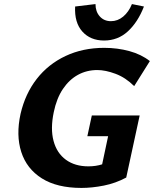

<svg xmlns="http://www.w3.org/2000/svg" viewBox="-20 -908 756 943"><path d="M380 15Q260 15 185.5 -32Q111 -79 84.5 -161.5Q58 -244 81 -349Q104 -448 160.5 -520.5Q217 -593 302 -633Q387 -673 492 -673Q557 -673 615.5 -657Q674 -641 716 -608L639 -485Q597 -527 547.5 -545.5Q498 -564 458 -564Q406 -564 363 -540.5Q320 -517 289 -471Q258 -425 244 -357Q227 -276 243 -216Q259 -156 303.5 -123.5Q348 -91 414 -91Q451 -91 482 -101Q513 -111 543 -130L473 -60L511 -239H409L431 -341H666L600 -36Q548 -8 490 3.5Q432 15 380 15ZM491 -709Q424 -709 384.5 -753Q345 -797 349 -876L449 -888Q449 -851 470 -827.5Q491 -804 525 -804Q558 -804 585 -826.5Q612 -849 628 -888L687 -876Q657 -799 608 -754Q559 -709 491 -709Z"/></svg>

Font: Ysabeau Infant ExtraBold
Style: Italic
Weight: 800
Italic angle: -12°
Designer: Christian Thalmann (Catharsis Fonts)
Version: Version 2.001;gftools[0.9.30]; featfreeze: ss01,ss02,lnum